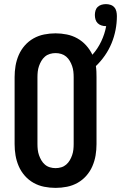

<svg xmlns="http://www.w3.org/2000/svg" viewBox="-20 -905 588 933"><path d="M250 8Q222 8 194.5 2.5Q167 -3 143 -16.5Q119 -30 100.5 -51Q82 -72 71 -97.5Q60 -123 55.5 -150Q51 -177 51 -205V-530Q51 -558 55.5 -585Q60 -612 71 -637.5Q82 -663 100.5 -684Q119 -705 143 -718.5Q167 -732 194.5 -737.5Q222 -743 250 -743Q277 -743 304.5 -737.5Q332 -732 356 -718.5Q380 -705 398.5 -684.5Q417 -664 429 -639Q455 -668 472 -704Q489 -740 496 -778H494Q483 -778 472.5 -781.5Q462 -785 454.5 -792.5Q447 -800 444 -810.5Q441 -821 441 -832Q441 -843 444 -853.5Q447 -864 455 -871.5Q463 -879 473.5 -882Q484 -885 495 -885Q506 -885 517 -881.5Q528 -878 535.5 -869.5Q543 -861 545.5 -849.5Q548 -838 548 -827Q548 -793 541.5 -759.5Q535 -726 522 -694.5Q509 -663 489.5 -635Q470 -607 446 -584Q448 -570 448.5 -556.5Q449 -543 449 -530V-205Q449 -177 444.5 -150Q440 -123 429 -97.5Q418 -72 399.5 -51Q381 -30 357 -16.5Q333 -3 305.5 2.5Q278 8 250 8ZM250 -88Q264 -88 277.5 -92Q291 -96 301.5 -105Q312 -114 319 -126Q326 -138 330.5 -151Q335 -164 336.5 -177.5Q338 -191 338 -205V-530Q338 -544 336.5 -557.5Q335 -571 330.5 -584Q326 -597 319 -609Q312 -621 301.5 -630Q291 -639 277.5 -643Q264 -647 250 -647Q236 -647 222.5 -643Q209 -639 198.5 -630Q188 -621 181 -609Q174 -597 169.5 -584Q165 -571 163.5 -557.5Q162 -544 162 -530V-205Q162 -191 163.5 -177.5Q165 -164 169.5 -151Q174 -138 181 -126Q188 -114 198.5 -105Q209 -96 222.5 -92Q236 -88 250 -88Z"/></svg>

Font: Iosevka Curly
Style: Bold
Weight: 700
Monospace: yes
Designer: Belleve Invis
Foundry: Belleve Invis
Version: Version 22.1.2; ttfautohint (v1.8.4)